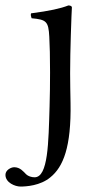

<svg xmlns="http://www.w3.org/2000/svg" viewBox="-68 -442 360 705"><path d="M113 -307C114.7 -273.9 115.8 -234.9 115.8 -177C115.8 -135.3 115.3 -91 114 -50C110 81.9 109 209 59 209C48 209 35 205 28 198C18 188 6 172 -16 172C-27 172 -48 182 -48 200C-48 229 -12 243 7 243C28 243 80 240 117 209C164.1 170.9 194 98 191 -64C190.4 -93.8 189.5 -143.4 189.5 -173C189.5 -223.8 190.7 -260.4 192 -311C193.2 -361 196 -415 196 -415C196 -419 191 -422 183 -422C155 -411 115 -402 46 -393C44 -387 46 -381 48 -375C102 -370 110 -363.9 113 -307Z"/></svg>

Font: Libertinus Serif Display
Style: Regular
Weight: 400
Designer: Philipp H. Poll
Foundry: Khaled Hosny
Version: Version 6.1